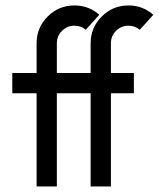

<svg xmlns="http://www.w3.org/2000/svg" viewBox="-20 -674 574 694"><path d="M380.9 0H307.6V-336.9H185.5V0H112.3V-336.9H24.4V-410.2H112.3V-517.6Q112.3 -574.2 152.3 -614.3Q192.4 -654.3 249 -654.3Q300.8 -654.3 338.9 -620.6L290 -566.4Q272.5 -581.1 249 -581.1Q222.7 -581.1 204.1 -562.5Q185.5 -543.9 185.5 -517.6V-410.2H307.6V-517.6Q307.6 -574.2 347.7 -614.3Q387.7 -654.3 444.3 -654.3Q496.1 -654.3 534.2 -620.6L485.4 -566.4Q467.8 -581.1 444.3 -581.1Q418 -581.1 399.4 -562.5Q380.9 -543.9 380.9 -517.6V-410.2H463.9V-336.9H380.9Z"/></svg>

Font: Catrinity
Style: Regular
Weight: 400
Designer: Alexander Lange
Foundry: High-Logic / Made with FontCreator
Version: Version 2.090;May 20, 2024;FontCreator 15.0.0.2974 64-bit